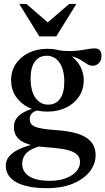

<svg xmlns="http://www.w3.org/2000/svg" viewBox="-20 -697 537 978"><path d="M218 261.5Q166.5 261.5 127.5 253.5Q88.5 245.5 62.2 230.8Q36 216 22.8 194.8Q9.5 173.5 9.5 147Q9.5 127.5 19.2 110.2Q29 93 51.2 77.8Q73.5 62.5 109.5 50Q145.5 37.5 197.5 27H230V38Q176.5 46.5 146.8 61Q117 75.5 105 94.8Q93 114 93 137Q93 164 108.5 183.5Q124 203 155 213.5Q186 224 233.5 224Q280.5 224 315 211Q349.5 198 368.5 176.2Q387.5 154.5 387.5 129Q387.5 110 378.2 97.2Q369 84.5 348.8 75.5Q328.5 66.5 294.5 61.2Q260.5 56 210.5 52.5Q161.5 48.5 130.2 39.2Q99 30 81.5 16Q64 2 57.2 -15.5Q50.5 -33 51 -52Q51 -89 83.8 -114Q116.5 -139 174 -150L187.5 -138Q159 -134.5 145.2 -122.2Q131.5 -110 131.5 -90.5Q131.5 -78.5 136.5 -69.2Q141.5 -60 155.2 -53.2Q169 -46.5 196.2 -41.8Q223.5 -37 268.5 -34Q316.5 -30.5 353.2 -22Q390 -13.5 415.2 1.5Q440.5 16.5 453.8 39.2Q467 62 467 93.5Q467 138 437.5 176.2Q408 214.5 352.2 238Q296.5 261.5 218 261.5ZM221.5 -128.5Q168 -128.5 126 -149.2Q84 -170 60.2 -206Q36.5 -242 36.5 -288Q36.5 -335.5 60.8 -371.8Q85 -408 127 -428.2Q169 -448.5 221.5 -448.5Q263 -448.5 297 -436Q331 -423.5 355.5 -401.2Q380 -379 393.2 -350.2Q406.5 -321.5 406.5 -289Q406.5 -241.5 382.5 -205.2Q358.5 -169 316.5 -148.8Q274.5 -128.5 221.5 -128.5ZM226.5 -164Q265.5 -164.5 286.8 -195.2Q308 -226 307.5 -282Q307 -345.5 282 -379.5Q257 -413.5 216.5 -413Q178.5 -412.5 156.8 -382Q135 -351.5 136 -294.5Q136.5 -232 161.2 -197.8Q186 -163.5 226.5 -164ZM285 -414 270 -441.5Q309 -436.5 338.2 -437Q367.5 -437.5 389.5 -440.8Q411.5 -444 429.2 -447.2Q447 -450.5 462.5 -450.5Q479 -450.5 488 -441.2Q497 -432 497 -412Q497 -389 483.5 -375.5Q470 -362 452 -362Q437.5 -362 424 -370.5Q410.5 -379 393.5 -390Q376.5 -401 350.5 -408.5Q324.5 -416 285 -414ZM236 -572H210.5L332.5 -677H369L266.5 -511.5H180.5L78 -677H114.5Z"/></svg>

Font: Newsreader 24pt Medium
Style: Regular
Weight: 500
Designer: Hugues Gentile
Foundry: Production Type
Version: Version 1.003